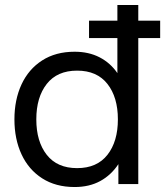

<svg xmlns="http://www.w3.org/2000/svg" viewBox="-20 -740 664 772"><path d="M338 -657H452V-720H536V-657H624V-587H536V0H456V-80Q427 -36 383 -12Q339 12 280 12Q204 12 149.5 -23Q95 -58 66.5 -119.5Q38 -181 38 -260Q38 -339 66.5 -400.5Q95 -462 149.5 -497Q204 -532 280 -532Q337 -532 380.5 -509.5Q424 -487 452 -446V-587H338ZM290 -64Q370 -64 412 -117.5Q454 -171 454 -260Q454 -349 412 -402.5Q370 -456 290 -456Q210 -456 168 -402.5Q126 -349 126 -260Q126 -171 168 -117.5Q210 -64 290 -64Z"/></svg>

Font: Aspekta 400
Style: Regular
Weight: 400
Designer: Ivo Dolenc
Version: Version 2.000